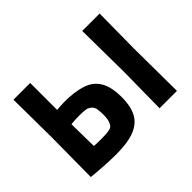

<svg xmlns="http://www.w3.org/2000/svg" viewBox="-142 -962 1234 1234"><g transform="rotate(-45 474.5 -345.0)"><path d="M708 0 712 -324 708 -703H866L863 -390L866 0ZM83 0 86 -362 83 -703H235V-458Q250 -459 267 -460.5Q284 -462 302 -462Q395 -462 458.5 -442Q522 -422 554.5 -370Q587 -318 587 -221Q587 -143 561 -91Q535 -39 472.5 -13Q410 13 300 13Q273 13 238 11.5Q203 10 169.5 7.5Q136 5 112 3Q88 1 83 0ZM306 -332Q290 -332 271.5 -331Q253 -330 235 -328L238 -127Q252 -126 267.5 -125.5Q283 -125 299 -125Q343 -125 365 -128Q387 -131 397 -138Q408 -146 416 -167.5Q424 -189 424 -226Q424 -250 421 -273.5Q418 -297 404 -310Q388 -325 368 -328.5Q348 -332 306 -332Z"/></g></svg>

Font: Ruda SemiBold
Style: Bold
Weight: 900
Designer: Mariela Monsalve and Angelina Sanchez
Foundry: Mariela Monsalve and Angelina Sanchez
Version: Version 2.000